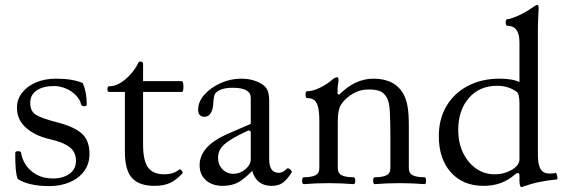

<svg xmlns="http://www.w3.org/2000/svg" viewBox="-20 -745 2302 781"><path d="M181 12Q97 12 52 -17Q46 -34 44 -57Q42 -80 42 -123Q42 -130 54 -130Q65 -130 66 -123Q69 -99 84.5 -75Q100 -51 128 -35Q156 -19 196 -19Q236 -19 262.5 -38Q289 -57 289 -91Q289 -127 262.5 -147Q236 -167 182 -179Q122 -193 85.5 -225.5Q49 -258 49 -307Q49 -341 70 -368Q91 -395 127 -410Q163 -425 208 -425Q276 -425 317 -407Q333 -368 333 -320Q333 -313 323 -313Q312 -313 310 -320Q306 -339 289.5 -356.5Q273 -374 249 -384.5Q225 -395 200 -395Q156 -395 129.5 -377.5Q103 -360 103 -326Q103 -292 127 -277.5Q151 -263 214 -247Q283 -229 313.5 -201Q344 -173 344 -119Q344 -78 322 -48.5Q300 -19 263 -3.5Q226 12 181 12Z M609 11Q545 11 516.5 -21.5Q488 -54 488 -127V-371H424Q417 -371 417 -382.5Q417 -394 424 -394Q448 -394 471 -408.5Q494 -423 513 -445Q532 -467 543 -490Q544 -494 548 -494.5Q552 -495 555 -494Q562 -492 562 -486V-415H719Q724 -415 725.5 -404Q727 -393 725.5 -382Q724 -371 719 -371H562V-157Q562 -92 582 -64Q602 -36 649 -36Q666 -36 680 -40Q694 -44 709 -55Q713 -59 719 -51Q725 -43 723 -41Q698 -13 672 -1Q646 11 609 11Z M886 11Q843 11 817.5 -12Q792 -35 792 -73Q792 -150 905 -200L1000 -241V-347Q1000 -388 927 -388Q874 -388 855 -364Q849 -355 847 -318Q845 -296 836 -283Q827 -270 812 -270Q786 -270 786 -299Q786 -331 811 -359.5Q836 -388 876.5 -406.5Q917 -425 962 -425Q1006 -425 1040 -406Q1059 -396 1067 -380Q1075 -364 1075 -334V-97Q1075 -42 1114 -42Q1131 -42 1147 -59Q1152 -63 1160.5 -55.5Q1169 -48 1166 -43Q1147 -13 1129.5 -1Q1112 11 1085 11Q1023 11 1006 -50Q972 -15 946.5 -2Q921 11 886 11ZM930 -38Q956 -38 978 -56.5Q1000 -75 1000 -97V-210L992 -215Q944 -193 916.5 -175.5Q889 -158 878 -141.5Q867 -125 867 -103Q867 -75 885 -56.5Q903 -38 930 -38Z M1216 4Q1211 4 1209.5 -3Q1208 -10 1209.5 -17Q1211 -24 1216 -24Q1247 -24 1263 -32Q1279 -40 1279 -62V-252Q1279 -292 1273 -312.5Q1267 -333 1256 -339.5Q1245 -346 1230 -346Q1225 -346 1223.5 -353Q1222 -360 1223.5 -367Q1225 -374 1230 -374Q1252 -374 1280 -387.5Q1308 -401 1328 -418Q1337 -426 1343 -428.5Q1349 -431 1352 -431Q1357 -431 1357 -417Q1355 -405 1354 -394Q1353 -383 1353 -363L1360 -360Q1424 -425 1499 -425Q1587 -425 1622 -361Q1633 -340 1638 -311Q1643 -282 1643 -233V-62Q1643 -40 1659 -32Q1675 -24 1707 -24Q1711 -24 1712.5 -17Q1714 -10 1712.5 -3Q1711 4 1707 4Q1682 2 1656 1Q1630 0 1606 0Q1580 0 1554.5 1Q1529 2 1504 4Q1500 4 1498.5 -3Q1497 -10 1498.5 -17Q1500 -24 1504 -24Q1536 -24 1552 -32Q1568 -40 1568 -62V-173Q1568 -247 1566 -288Q1564 -329 1554 -347Q1542 -368 1525 -374.5Q1508 -381 1482 -381Q1454 -381 1435.5 -373.5Q1417 -366 1403 -356Q1380 -339 1367 -319Q1354 -299 1354 -253V-62Q1354 -40 1370 -32Q1386 -24 1418 -24Q1423 -24 1424.5 -17Q1426 -10 1424.5 -3Q1423 4 1418 4Q1393 2 1367.5 1Q1342 0 1317 0Q1292 0 1266.5 1Q1241 2 1216 4Z M2102 16Q2093 16 2093 -9V-30Q2093 -41 2088 -41Q2080 -41 2073 -34Q2022 11 1947 11Q1863 11 1814 -44Q1765 -99 1765 -191Q1765 -261 1796 -313.5Q1827 -366 1883 -395.5Q1939 -425 2012 -425Q2066 -425 2093 -411V-573Q2093 -640 2044 -640Q2037 -640 2037 -653.5Q2037 -667 2044 -667Q2052 -667 2070.5 -674Q2089 -681 2109 -691.5Q2129 -702 2142 -712Q2160 -725 2166 -725Q2171 -725 2171 -711Q2170 -685 2169 -669Q2168 -653 2168 -636V-113Q2168 -74 2179.5 -56.5Q2191 -39 2214 -39Q2221 -39 2228 -39.5Q2235 -40 2240 -42Q2242 -43 2244.5 -36Q2247 -29 2247.5 -22.5Q2248 -16 2244 -15Q2203 -11 2170.5 -4Q2138 3 2102 16ZM1992 -36Q2032 -36 2065 -56Q2093 -74 2093 -97V-324Q2093 -364 2081 -372Q2048 -396 2002 -396Q1930 -396 1887 -346Q1844 -296 1844 -217Q1844 -164 1863.5 -123.5Q1883 -83 1916.5 -59.5Q1950 -36 1992 -36Z"/></svg>

Font: Junicode SmExp
Style: Regular
Weight: 400
Width: 6
Designer: Peter S. Baker
Version: Version 2.205; ttfautohint (v1.8.4)